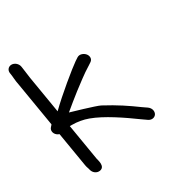

<svg xmlns="http://www.w3.org/2000/svg" viewBox="-164 -674 776 798"><g transform="rotate(-30 224.0 -275.0)"><path d="M-28.7 -530.5 -27.7 -524.5C-25.3 -509.8 -26 -495.8 -20.7 -470.2L14.3 -260.2C14.1 -259.9 13.4 -258.9 12.6 -257.7C10.5 -255.3 8.9 -253.5 6.2 -250.5C-3.4 -239.8 0 -223.6 11.4 -214.3C14.9 -211.5 17.6 -209.9 23 -208L50.5 -42.8C51.5 -36.8 52.9 -31.8 55.8 -24L57.8 -16.4C61.6 -1 76.5 10.4 92.5 7.8C121.7 2.7 106.7 -35.6 105.5 -42.7L76.7 -215.5H86.7C112.6 -215.5 139.2 -211 163.2 -202.1C220.8 -181.1 292.7 -132.1 348.5 -91.3L370 -76.3C385.2 -65.3 400.9 -70.5 407.2 -80.4C413.7 -90.6 412.4 -108.1 396.5 -119.7L376.1 -133.7C330.8 -166.7 293.7 -192 233.1 -224.4C215.1 -233.9 101.9 -266.4 101.9 -266.4C122.1 -282.9 154 -309.9 175.5 -326C201.4 -345.4 238.1 -374.5 268.3 -392.6L268.6 -392.7L283.1 -402.3C297 -411 295.4 -427.6 286.5 -438.1C278.1 -448 261.1 -455.7 247.7 -447.2L232.6 -437.3C208.2 -420.6 113 -343.4 63.6 -294.1L34.1 -471.3L26.9 -524.3L25.9 -530.5C23.4 -545.5 9.2 -558 -5.8 -558C-20.8 -558 -31.2 -545.5 -28.7 -530.5Z"/></g></svg>

Font: MewTooHand
Style: BdCondLta
Weight: 400
Designer: Mew Too, Robert Jablonski
Version: Version 0.77